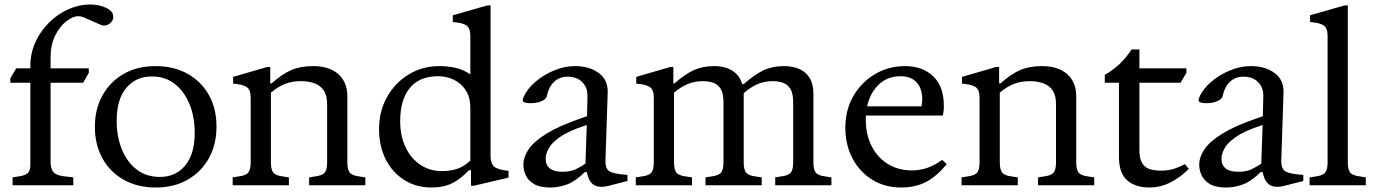

<svg xmlns="http://www.w3.org/2000/svg" viewBox="-20 -824 6116 854"><path d="M36 0V-35L61 -39Q92 -43 103.5 -54Q115 -65 115 -91V-456H26V-476L52 -520H115V-531Q115 -587 137.5 -636.5Q160 -686 198.5 -724Q237 -762 284.5 -783Q332 -804 382 -804Q421 -804 452.5 -789Q484 -774 484 -749Q484 -730 465.5 -717.5Q447 -705 427 -714L352 -747Q340 -752 329 -752Q304 -752 275 -729.5Q246 -707 225.5 -666Q205 -625 205 -568V-520H375V-500L350 -456H205V-106Q205 -71 219.5 -56.5Q234 -42 273 -39L306 -35V0Z M673 10Q592 10 531 -24Q470 -58 436 -119Q402 -180 402 -260Q402 -339 436 -400Q470 -461 530.5 -495.5Q591 -530 672 -530Q753 -530 814 -496Q875 -462 909 -401.5Q943 -341 943 -261Q943 -182 909.5 -121Q876 -60 815 -25Q754 10 673 10ZM691 -37Q761 -37 803.5 -87.5Q846 -138 846 -234Q846 -304 823 -360.5Q800 -417 757.5 -450.5Q715 -484 655 -484Q585 -484 542 -433.5Q499 -383 499 -286Q499 -217 522 -160Q545 -103 588 -70Q631 -37 691 -37Z M1015 0V-35L1040 -39Q1074 -43 1084.5 -56.5Q1095 -70 1095 -101V-390Q1095 -425 1077 -437Q1059 -449 1017 -452V-482L1168 -526H1182V-453H1188Q1235 -495 1276 -512.5Q1317 -530 1373 -530Q1444 -530 1484.5 -494.5Q1525 -459 1525 -395V-101Q1525 -70 1535.5 -56.5Q1546 -43 1579 -39L1605 -35V0H1355V-35L1380 -39Q1414 -43 1424.5 -56.5Q1435 -70 1435 -101V-360Q1435 -399 1420.5 -421Q1406 -443 1380 -453Q1354 -463 1318 -463Q1278 -463 1247 -450.5Q1216 -438 1185 -412V-101Q1185 -70 1195.5 -56.5Q1206 -43 1239 -39L1265 -35V0Z M1898 10Q1831 10 1778 -23.5Q1725 -57 1695.5 -115.5Q1666 -174 1666 -249Q1666 -329 1701.5 -392.5Q1737 -456 1798 -493Q1859 -530 1935 -530Q1973 -530 2007.5 -522Q2042 -514 2072 -493V-664Q2072 -699 2054.5 -711Q2037 -723 1994 -726V-756L2148 -800H2162V-131Q2162 -100 2175 -85.5Q2188 -71 2234 -65L2242 -64V-34L2089 2H2075V-67H2066Q2037 -37 2010.5 -20Q1984 -3 1957 3.5Q1930 10 1898 10ZM1945 -63Q1984 -63 2014.5 -73.5Q2045 -84 2072 -110V-342Q2072 -392 2051 -423.5Q2030 -455 1997.5 -470Q1965 -485 1928 -485Q1846 -485 1803 -433Q1760 -381 1760 -285Q1760 -220 1783.5 -170Q1807 -120 1849 -91.5Q1891 -63 1945 -63Z M2428 10Q2382 10 2356 -5Q2330 -20 2319 -43.5Q2308 -67 2308 -91Q2308 -126 2332 -161Q2356 -196 2412.5 -230.5Q2469 -265 2565 -298L2591 -307L2593 -397Q2594 -434 2570 -458.5Q2546 -483 2505 -483Q2470 -483 2445.5 -461Q2421 -439 2411 -393Q2408 -383 2388.5 -374Q2369 -365 2338 -365Q2320 -365 2311 -369.5Q2302 -374 2307 -388Q2323 -427 2360 -459Q2397 -491 2444 -510.5Q2491 -530 2537 -530Q2602 -530 2643.5 -499Q2685 -468 2683 -412L2673 -111Q2672 -72 2692.5 -61Q2713 -50 2771 -46V-19L2736 -10Q2703 -1 2685 3Q2667 7 2657 7Q2630 7 2616.5 -5Q2603 -17 2597.5 -33Q2592 -49 2590 -59H2582Q2539 -17 2502 -3.5Q2465 10 2428 10ZM2482 -60Q2518 -60 2541.5 -71.5Q2565 -83 2584 -96L2590 -268L2581 -265Q2508 -241 2470.5 -214.5Q2433 -188 2420 -163Q2407 -138 2407 -119Q2407 -60 2482 -60Z M2808 0V-35L2833 -39Q2867 -43 2877.5 -56.5Q2888 -70 2888 -101V-390Q2888 -425 2870 -437Q2852 -449 2810 -452V-482L2961 -526H2975V-453H2980Q3028 -495 3067 -512.5Q3106 -530 3156 -530Q3205 -530 3237.5 -509.5Q3270 -489 3281 -450H3288Q3338 -494 3377.5 -512Q3417 -530 3466 -530Q3507 -530 3536.5 -516.5Q3566 -503 3582 -476Q3598 -449 3598 -407V-101Q3598 -70 3608.5 -56.5Q3619 -43 3652 -39L3678 -35V0H3428V-35L3453 -39Q3487 -43 3497.5 -56.5Q3508 -70 3508 -101V-368Q3508 -408 3496 -428Q3484 -448 3463.5 -455.5Q3443 -463 3417 -463Q3381 -463 3351 -450.5Q3321 -438 3288 -410V-101Q3288 -70 3298.5 -56.5Q3309 -43 3342 -39L3368 -35V0H3118V-35L3143 -39Q3177 -43 3187.5 -56.5Q3198 -70 3198 -101V-368Q3198 -408 3186 -428Q3174 -448 3153.5 -455.5Q3133 -463 3107 -463Q3070 -463 3039.5 -450.5Q3009 -438 2978 -412V-101Q2978 -70 2988.5 -56.5Q2999 -43 3032 -39L3058 -35V0Z M3989 10Q3915 10 3859 -25Q3803 -60 3771.5 -120Q3740 -180 3740 -256Q3740 -335 3775.5 -396.5Q3811 -458 3871.5 -494Q3932 -530 4005 -530Q4083 -530 4130.5 -485Q4178 -440 4178 -354Q4178 -348 4178 -341.5Q4178 -335 4176 -324L4174 -310H3817V-351H4079Q4082 -369 4082 -384Q4082 -430 4057 -457.5Q4032 -485 3986 -485Q3916 -485 3873.5 -431.5Q3831 -378 3831 -290Q3831 -226 3856.5 -175Q3882 -124 3928.5 -95Q3975 -66 4037 -66Q4072 -66 4105 -77.5Q4138 -89 4171 -113L4191 -94Q4146 -39 4098.5 -14.5Q4051 10 3989 10Z M4257 0V-35L4282 -39Q4316 -43 4326.5 -56.5Q4337 -70 4337 -101V-390Q4337 -425 4319 -437Q4301 -449 4259 -452V-482L4410 -526H4424V-453H4430Q4477 -495 4518 -512.5Q4559 -530 4615 -530Q4686 -530 4726.5 -494.5Q4767 -459 4767 -395V-101Q4767 -70 4777.5 -56.5Q4788 -43 4821 -39L4847 -35V0H4597V-35L4622 -39Q4656 -43 4666.5 -56.5Q4677 -70 4677 -101V-360Q4677 -399 4662.5 -421Q4648 -443 4622 -453Q4596 -463 4560 -463Q4520 -463 4489 -450.5Q4458 -438 4427 -412V-101Q4427 -70 4437.5 -56.5Q4448 -43 4481 -39L4507 -35V0Z M5092 10Q5030 10 4993.5 -22Q4957 -54 4957 -126V-456H4894V-491Q4968 -533 5013 -604H5048V-522V-493V-157Q5048 -117 5061 -97Q5074 -77 5096.5 -71Q5119 -65 5146 -65Q5176 -65 5202.5 -73.5Q5229 -82 5250 -94L5268 -73Q5235 -39 5189.5 -14.5Q5144 10 5092 10ZM5004 -456V-520H5257V-500L5231 -456Z M5434 10Q5388 10 5362 -5Q5336 -20 5325 -43.5Q5314 -67 5314 -91Q5314 -126 5338 -161Q5362 -196 5418.5 -230.5Q5475 -265 5571 -298L5597 -307L5599 -397Q5600 -434 5576 -458.5Q5552 -483 5511 -483Q5476 -483 5451.5 -461Q5427 -439 5417 -393Q5414 -383 5394.5 -374Q5375 -365 5344 -365Q5326 -365 5317 -369.5Q5308 -374 5313 -388Q5329 -427 5366 -459Q5403 -491 5450 -510.5Q5497 -530 5543 -530Q5608 -530 5649.5 -499Q5691 -468 5689 -412L5679 -111Q5678 -72 5698.5 -61Q5719 -50 5777 -46V-19L5742 -10Q5709 -1 5691 3Q5673 7 5663 7Q5636 7 5622.5 -5Q5609 -17 5603.5 -33Q5598 -49 5596 -59H5588Q5545 -17 5508 -3.5Q5471 10 5434 10ZM5488 -60Q5524 -60 5547.5 -71.5Q5571 -83 5590 -96L5596 -268L5587 -265Q5514 -241 5476.5 -214.5Q5439 -188 5426 -163Q5413 -138 5413 -119Q5413 -60 5488 -60Z M5805 0V-35L5831 -39Q5864 -43 5874.5 -56.5Q5885 -70 5885 -101V-664Q5885 -699 5867.5 -711Q5850 -723 5807 -726V-756L5961 -800H5975V-101Q5975 -70 5985.5 -56.5Q5996 -43 6030 -39L6055 -35V0Z"/></svg>

Font: Hedvig Letters Serif 18pt
Style: Regular
Weight: 400
Designer: Alexander Örn & Tor Weibull
Foundry: Kanon Foundry
Version: Version 1.000